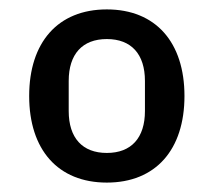

<svg xmlns="http://www.w3.org/2000/svg" viewBox="-20 -724 454 408"><path d="M207 -336C311 -336 372 -406 372 -520C372 -634 311 -704 207 -704C103 -704 42 -634 42 -520C42 -406 103 -336 207 -336ZM207 -399C155 -399 126 -431 126 -488V-552C126 -609 155 -641 207 -641C259 -641 288 -609 288 -552V-488C288 -431 259 -399 207 -399Z"/></svg>

Font: IBM Plex Thai Looped Medium
Style: Regular
Weight: 500
Designer: Mike Abbink, Paul van der Laan, Pieter van Rosmalen, Ben Mitchell, Mark Frömberg
Foundry: Bold Monday
Version: Version 1.0